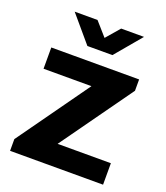

<svg xmlns="http://www.w3.org/2000/svg" viewBox="-134 -816 786 908"><g transform="rotate(20 259.5 -361.5)"><path d="M23 0V-59L280 -419H39V-526H481V-469L223 -108H491V0ZM85 -723H200L288 -623L232 -622L319 -723H434L323 -591H197Z"/></g></svg>

Font: Archivo SemiBold
Style: Bold
Weight: 700
Version: Version 2.001